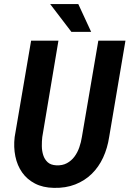

<svg xmlns="http://www.w3.org/2000/svg" viewBox="-20 -910 634 940"><path d="M594.2 -710.9 514.6 -240.2Q506.3 -185.1 484.9 -138.7Q463.4 -92.3 429.2 -58.8Q395 -25.4 348.4 -7.1Q301.8 11.2 243.7 9.8Q189.9 8.8 151.1 -11.5Q112.3 -31.7 88.4 -65.7Q64.5 -99.6 55.2 -144.5Q45.9 -189.5 51.8 -239.3L132.3 -710.9H266.1L187 -239.3Q184.6 -218.3 184.8 -194.6Q185.1 -170.9 191.7 -150.4Q198.2 -129.9 213.1 -116Q228 -102.1 255.4 -100.6Q285.6 -99.1 307.6 -111.1Q329.6 -123 344.5 -143.1Q359.4 -163.1 368.2 -188.5Q377 -213.9 380.9 -239.3L461.4 -710.9ZM426.3 -753.9H329.6L225.6 -890.1H363.3Z"/></svg>

Font: TypoPRO Roboto Mono
Style: Bold Italic
Weight: 700
Designer: Google
Version: Version 2.000986; 2015; ttfautohint (v1.3)